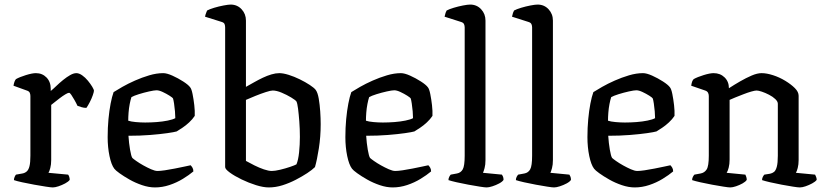

<svg xmlns="http://www.w3.org/2000/svg" viewBox="-20 -820 3614 840"><path d="M211 0Q203 0 180.5 -3.5Q158 -7 130 -12Q102 -17 77 -22.5Q52 -28 41 -32Q41 -39 44 -46Q47 -53 50 -56L78 -61Q89 -63 97 -70Q105 -77 109 -93Q113 -109 113 -139V-400Q113 -408 110 -414.5Q107 -421 97 -424L39 -445Q41 -457 44 -464Q47 -471 50 -474Q66 -483 93.5 -491.5Q121 -500 137 -500Q165 -500 183.5 -481Q202 -462 202 -431V-422Q212 -430 226 -443.5Q240 -457 256 -470Q272 -483 287 -491.5Q302 -500 314 -500Q326 -500 339.5 -490.5Q353 -481 364.5 -467Q376 -453 383.5 -440.5Q391 -428 391 -423Q391 -418 386 -403.5Q381 -389 373 -373.5Q365 -358 358 -348Q346 -348 335.5 -351.5Q325 -355 319 -357Q313 -370 305.5 -383Q298 -396 292 -405Q286 -414 282 -414Q277 -414 265.5 -407Q254 -400 241.5 -390.5Q229 -381 218.5 -372.5Q208 -364 204 -361V-120Q204 -100 200 -85Q196 -70 192 -64L278 -56Q280 -54 282.5 -47.5Q285 -41 285 -33Q279 -25 265 -17.5Q251 -10 236 -5Q221 0 211 0Z M658 0Q631 0 601.5 -10Q572 -20 546.5 -34.5Q521 -49 503 -62Q485 -75 480 -82Q467 -99 459 -137.5Q451 -176 451 -220Q451 -261 454.5 -298.5Q458 -336 464 -367Q470 -398 477 -417Q491 -426 515.5 -440Q540 -454 570.5 -467.5Q601 -481 633 -490.5Q665 -500 694 -500Q710 -500 734.5 -489Q759 -478 781.5 -463.5Q804 -449 812 -438Q818 -431 822.5 -408.5Q827 -386 830 -360Q833 -334 832 -313Q822 -298 807.5 -284.5Q793 -271 778 -261Q763 -251 753 -245Q743 -242 712 -237.5Q681 -233 637 -229.5Q593 -226 542 -226Q544 -194 549 -165Q554 -136 559 -129Q563 -125 576.5 -115.5Q590 -106 607 -96.5Q624 -87 641 -79.5Q658 -72 669 -72Q681 -72 701.5 -75Q722 -78 744.5 -82.5Q767 -87 786 -91Q805 -95 814 -97Q818 -93 822 -86.5Q826 -80 826 -70Q807 -54 780 -37.5Q753 -21 721.5 -10.5Q690 0 658 0ZM615 -284Q640 -284 666 -286Q692 -288 714 -292.5Q736 -297 747 -303Q747 -315 745.5 -333Q744 -351 741.5 -367Q739 -383 737 -389Q735 -393 721.5 -401.5Q708 -410 692 -417.5Q676 -425 665 -425Q655 -425 632.5 -420Q610 -415 587.5 -408Q565 -401 555 -395Q551 -383 547.5 -365Q544 -347 542.5 -327.5Q541 -308 541 -292Q552 -288 573.5 -286Q595 -284 615 -284Z M1156 0Q1132 0 1100 -10Q1068 -20 1037 -35Q1006 -50 985.5 -65Q965 -80 965 -89V-700Q965 -708 962.5 -714.5Q960 -721 950 -724L877 -747Q879 -757 882 -764Q885 -771 886 -774Q897 -780 917 -786Q937 -792 958 -796Q979 -800 989 -800Q1018 -800 1037 -779.5Q1056 -759 1056 -730V-440Q1074 -450 1092.5 -460.5Q1111 -471 1130 -480Q1149 -489 1167.5 -494.5Q1186 -500 1202 -500Q1219 -500 1243 -492.5Q1267 -485 1291.5 -473Q1316 -461 1335 -448.5Q1354 -436 1361 -427Q1370 -415 1374.5 -388.5Q1379 -362 1381 -332Q1383 -302 1383 -277Q1383 -222 1375 -171Q1367 -120 1358 -89Q1346 -77 1324 -62.5Q1302 -48 1274 -33.5Q1246 -19 1216 -9.5Q1186 0 1156 0ZM1169 -72Q1183 -72 1206 -77.5Q1229 -83 1249.5 -90Q1270 -97 1277 -101Q1285 -120 1288.5 -153.5Q1292 -187 1292 -221Q1292 -256 1289.5 -288.5Q1287 -321 1284 -344.5Q1281 -368 1277 -376Q1273 -382 1254 -393.5Q1235 -405 1212.5 -414.5Q1190 -424 1173 -424Q1164 -424 1142.5 -417Q1121 -410 1097.5 -400.5Q1074 -391 1056 -383V-116Q1072 -107 1093 -96.5Q1114 -86 1134.5 -79Q1155 -72 1169 -72Z M1698 0Q1671 0 1641.5 -10Q1612 -20 1586.5 -34.5Q1561 -49 1543 -62Q1525 -75 1520 -82Q1507 -99 1499 -137.5Q1491 -176 1491 -220Q1491 -261 1494.5 -298.5Q1498 -336 1504 -367Q1510 -398 1517 -417Q1531 -426 1555.5 -440Q1580 -454 1610.5 -467.5Q1641 -481 1673 -490.5Q1705 -500 1734 -500Q1750 -500 1774.5 -489Q1799 -478 1821.5 -463.5Q1844 -449 1852 -438Q1858 -431 1862.5 -408.5Q1867 -386 1870 -360Q1873 -334 1872 -313Q1862 -298 1847.5 -284.5Q1833 -271 1818 -261Q1803 -251 1793 -245Q1783 -242 1752 -237.5Q1721 -233 1677 -229.5Q1633 -226 1582 -226Q1584 -194 1589 -165Q1594 -136 1599 -129Q1603 -125 1616.5 -115.5Q1630 -106 1647 -96.5Q1664 -87 1681 -79.5Q1698 -72 1709 -72Q1721 -72 1741.5 -75Q1762 -78 1784.5 -82.5Q1807 -87 1826 -91Q1845 -95 1854 -97Q1858 -93 1862 -86.5Q1866 -80 1866 -70Q1847 -54 1820 -37.5Q1793 -21 1761.5 -10.5Q1730 0 1698 0ZM1655 -284Q1680 -284 1706 -286Q1732 -288 1754 -292.5Q1776 -297 1787 -303Q1787 -315 1785.5 -333Q1784 -351 1781.5 -367Q1779 -383 1777 -389Q1775 -393 1761.5 -401.5Q1748 -410 1732 -417.5Q1716 -425 1705 -425Q1695 -425 1672.5 -420Q1650 -415 1627.5 -408Q1605 -401 1595 -395Q1591 -383 1587.5 -365Q1584 -347 1582.5 -327.5Q1581 -308 1581 -292Q1592 -288 1613.5 -286Q1635 -284 1655 -284Z M2109 0Q2101 0 2079 -3.5Q2057 -7 2029.5 -12Q2002 -17 1978 -22.5Q1954 -28 1942 -32Q1942 -40 1945.5 -46.5Q1949 -53 1952 -56L1979 -61Q1996 -64 2004.5 -79Q2013 -94 2013 -139V-700Q2013 -708 2010 -714.5Q2007 -721 1997 -724L1925 -747Q1927 -757 1929.5 -764Q1932 -771 1934 -774Q1945 -780 1965 -786Q1985 -792 2005.5 -796Q2026 -800 2037 -800Q2066 -800 2085 -779.5Q2104 -759 2104 -730V-120Q2104 -99 2100 -84.5Q2096 -70 2093 -64L2176 -56Q2178 -53 2180.5 -47.5Q2183 -42 2183 -33Q2178 -25 2164 -17.5Q2150 -10 2134.5 -5Q2119 0 2109 0Z M2404 0Q2396 0 2374 -3.5Q2352 -7 2324.5 -12Q2297 -17 2273 -22.5Q2249 -28 2237 -32Q2237 -40 2240.5 -46.5Q2244 -53 2247 -56L2274 -61Q2291 -64 2299.5 -79Q2308 -94 2308 -139V-700Q2308 -708 2305 -714.5Q2302 -721 2292 -724L2220 -747Q2222 -757 2224.5 -764Q2227 -771 2229 -774Q2240 -780 2260 -786Q2280 -792 2300.5 -796Q2321 -800 2332 -800Q2361 -800 2380 -779.5Q2399 -759 2399 -730V-120Q2399 -99 2395 -84.5Q2391 -70 2388 -64L2471 -56Q2473 -53 2475.5 -47.5Q2478 -42 2478 -33Q2473 -25 2459 -17.5Q2445 -10 2429.5 -5Q2414 0 2404 0Z M2757 0Q2730 0 2700.5 -10Q2671 -20 2645.5 -34.5Q2620 -49 2602 -62Q2584 -75 2579 -82Q2566 -99 2558 -137.5Q2550 -176 2550 -220Q2550 -261 2553.5 -298.5Q2557 -336 2563 -367Q2569 -398 2576 -417Q2590 -426 2614.5 -440Q2639 -454 2669.5 -467.5Q2700 -481 2732 -490.5Q2764 -500 2793 -500Q2809 -500 2833.5 -489Q2858 -478 2880.5 -463.5Q2903 -449 2911 -438Q2917 -431 2921.5 -408.5Q2926 -386 2929 -360Q2932 -334 2931 -313Q2921 -298 2906.5 -284.5Q2892 -271 2877 -261Q2862 -251 2852 -245Q2842 -242 2811 -237.5Q2780 -233 2736 -229.5Q2692 -226 2641 -226Q2643 -194 2648 -165Q2653 -136 2658 -129Q2662 -125 2675.5 -115.5Q2689 -106 2706 -96.5Q2723 -87 2740 -79.5Q2757 -72 2768 -72Q2780 -72 2800.5 -75Q2821 -78 2843.5 -82.5Q2866 -87 2885 -91Q2904 -95 2913 -97Q2917 -93 2921 -86.5Q2925 -80 2925 -70Q2906 -54 2879 -37.5Q2852 -21 2820.5 -10.5Q2789 0 2757 0ZM2714 -284Q2739 -284 2765 -286Q2791 -288 2813 -292.5Q2835 -297 2846 -303Q2846 -315 2844.5 -333Q2843 -351 2840.5 -367Q2838 -383 2836 -389Q2834 -393 2820.5 -401.5Q2807 -410 2791 -417.5Q2775 -425 2764 -425Q2754 -425 2731.5 -420Q2709 -415 2686.5 -408Q2664 -401 2654 -395Q2650 -383 2646.5 -365Q2643 -347 2641.5 -327.5Q2640 -308 2640 -292Q2651 -288 2672.5 -286Q2694 -284 2714 -284Z M3175 0Q3167 0 3145 -3.5Q3123 -7 3095.5 -12Q3068 -17 3044 -22.5Q3020 -28 3008 -32Q3008 -40 3011.5 -46.5Q3015 -53 3018 -56L3045 -61Q3062 -64 3071.5 -78.5Q3081 -93 3081 -139V-400Q3081 -408 3077.5 -414.5Q3074 -421 3065 -424L3004 -445Q3006 -458 3008.5 -464Q3011 -470 3015 -474Q3031 -483 3058.5 -491.5Q3086 -500 3102 -500Q3131 -500 3150 -481.5Q3169 -463 3169 -434Q3192 -449 3218 -464Q3244 -479 3268.5 -489.5Q3293 -500 3312 -500Q3334 -500 3362 -491Q3390 -482 3415.5 -466.5Q3441 -451 3457.5 -434.5Q3474 -418 3474 -401V-120Q3474 -100 3470 -85Q3466 -70 3462 -64L3546 -56Q3548 -52 3550.5 -46Q3553 -40 3553 -33Q3547 -25 3533 -17.5Q3519 -10 3504.5 -5Q3490 0 3479 0Q3471 0 3449 -3.5Q3427 -7 3400 -12Q3373 -17 3349.5 -22.5Q3326 -28 3314 -32Q3314 -40 3317.5 -46.5Q3321 -53 3324 -56L3349 -60Q3359 -62 3366.5 -68Q3374 -74 3378.5 -90.5Q3383 -107 3383 -139V-366Q3383 -376 3372 -386.5Q3361 -397 3344.5 -405.5Q3328 -414 3313 -419Q3298 -424 3290 -424Q3283 -424 3267 -419.5Q3251 -415 3232 -407.5Q3213 -400 3196.5 -393.5Q3180 -387 3172 -383V-122Q3172 -102 3168 -86.5Q3164 -71 3159 -64L3241 -56Q3243 -52 3245 -46Q3247 -40 3247 -33Q3242 -25 3228.5 -17.5Q3215 -10 3200 -5Q3185 0 3175 0Z"/></svg>

Font: Texturina Medium 12pt
Style: Regular
Weight: 400
Version: Version 1.002